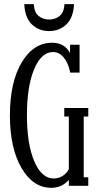

<svg xmlns="http://www.w3.org/2000/svg" viewBox="-20 -896 480 926"><path d="M97.2 -876H143.1Q145 -836.9 166 -819.3Q187 -801.8 216.8 -801.8Q246.6 -801.8 267.8 -819.3Q289.1 -836.9 291 -876H336.9Q334 -810.5 300 -778.3Q266.1 -746.1 216.8 -746.1Q167.5 -746.1 133.8 -778.3Q100.1 -810.5 97.2 -876ZM405.8 -375V-334H383.8V-41H405.8V0H312V-28.8Q279.3 9.8 227.1 9.8Q139.6 9.8 83.7 -85.9Q27.8 -181.6 27.8 -339.8Q27.8 -499 84.5 -594.5Q141.1 -689.9 231.9 -689.9Q291 -689.9 317.9 -640.1V-680.2H363.8V-545.9H318.8Q309.1 -593.3 287.1 -619.1Q265.1 -645 235.8 -645Q179.2 -645 144.5 -561.8Q109.9 -478.5 109.9 -339.8Q109.9 -201.2 145.3 -118.2Q180.7 -35.2 238.8 -35.2Q260.7 -35.2 280.5 -46.6Q300.3 -58.1 312 -80.1V-334H290V-375Z"/></svg>

Font: Margherita
Style: Regular
Weight: 400
Designer: James Puckett
Foundry: Dunwich Type Founders
Version: Version 1.008;hotconv 1.0.109;makeotfexe 2.5.65596